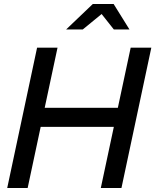

<svg xmlns="http://www.w3.org/2000/svg" viewBox="-20 -938 775 958"><path d="M16 0 165 -700H267L203 -400H568L632 -700H735L586 0H483L548 -305H183L118 0ZM310 -791 443 -918H547L626 -791H548L487 -868L393 -791Z"/></svg>

Font: Red Hat Display Medium
Style: Italic
Weight: 500
Italic angle: -12°
Designer: Pentagram, MCKL
Foundry: Pentagram, MCKL
Version: Version 1.023; ttfautohint (v1.8.3)